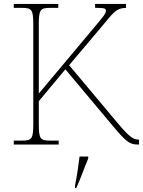

<svg xmlns="http://www.w3.org/2000/svg" viewBox="-20 -734 726 975"><path d="M50 0H278V-20H233C183 -20 177 -31 177 -108V-220L312 -382L545 -104C618 -16 637 0 680 0H686V-25H684C658 -25 636 -39 580 -106L331 -403L500 -603C553 -666 568 -693 620 -694V-714H463V-694C500 -694 518 -694 518 -680C518 -665 507 -653 457 -593L177 -259V-606C177 -683 183 -694 233 -694H276V-714H50V-694H93C143 -694 149 -683 149 -606V-108C149 -31 143 -20 93 -20H50ZM361 208V221H367C386 182 410 113 428 71V61H384C379 105 371 158 361 208Z"/></svg>

Font: Noto Serif Sinhala Thin
Style: Regular
Weight: 100
Designer: Jelle Bosma - Monotype Design Team
Foundry: Monotype Imaging Inc.
Version: Version 2.007